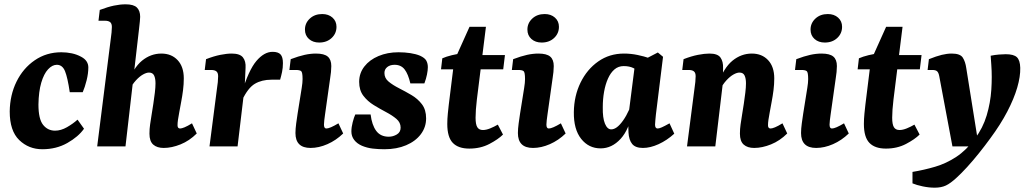

<svg xmlns="http://www.w3.org/2000/svg" viewBox="-20 -678 4760 889"><path d="M176 13Q113 13 69 -29.5Q25 -72 25 -162Q26 -238 56.5 -300Q87 -362 141 -399Q195 -436 264 -436Q289 -436 312.5 -431Q336 -426 356 -415Q373 -406 381 -393.5Q389 -381 389 -366Q389 -338 381 -306Q373 -274 363 -251H303Q293 -319 281 -348.5Q269 -378 243 -378Q222 -378 202.5 -357Q183 -336 171 -295Q159 -254 158 -194Q158 -127 179.5 -100Q201 -73 235 -73Q262 -73 290 -89Q318 -105 339 -124L369 -82Q343 -45 292 -16Q241 13 176 13Z M738 7Q707 7 689.5 -8.5Q672 -24 672 -59Q672 -81 675 -101.5Q678 -122 682 -147Q686 -171 690 -197.5Q694 -224 697 -249Q700 -274 700 -292Q700 -315 693.5 -328.5Q687 -342 670 -342Q658 -342 642 -333Q626 -324 609 -305.5Q592 -287 578 -259L568 -285Q597 -364 637.5 -397Q678 -430 727 -430Q774 -430 802.5 -399.5Q831 -369 831 -315Q831 -288 827.5 -260.5Q824 -233 819 -207Q814 -181 810 -158Q806 -137 804 -123Q802 -109 802 -98Q802 -83 814 -83Q821 -83 834.5 -88.5Q848 -94 869 -107L891 -60Q857 -26 816 -9.5Q775 7 738 7ZM430 0 493 -499Q495 -510 496.5 -527.5Q498 -545 498 -553Q498 -569 490 -575.5Q482 -582 466 -582H436L442 -632Q479 -646 507.5 -652Q536 -658 562 -658Q599 -658 614 -643Q629 -628 629 -600Q629 -592 627.5 -578.5Q626 -565 624 -546L561 0Z M950 0 985 -271Q987 -282 988.5 -297.5Q990 -313 990 -325Q990 -341 982 -347.5Q974 -354 958 -354H928L934 -404Q970 -418 1000 -424Q1030 -430 1053 -430Q1091 -430 1105 -412Q1119 -394 1117 -364L1113 -277L1080 0ZM1099 -247Q1131 -353 1167 -395.5Q1203 -438 1242 -438Q1268 -438 1279 -426Q1290 -414 1290 -386Q1290 -364 1286 -345Q1282 -326 1277 -309H1237Q1192 -309 1160 -290Q1128 -271 1101 -214Z M1418 7Q1348 7 1348 -62Q1348 -81 1351.5 -107Q1355 -133 1358 -152L1377 -271Q1379 -286 1380 -293.5Q1381 -301 1381 -312Q1381 -344 1374 -349Q1367 -354 1350 -354H1320L1326 -404Q1363 -418 1390.5 -424Q1418 -430 1443 -430Q1481 -430 1497.5 -416Q1514 -402 1514 -372Q1514 -360 1512.5 -344.5Q1511 -329 1509 -318L1485 -148Q1483 -134 1481.5 -121.5Q1480 -109 1480 -101Q1480 -83 1491 -83Q1499 -83 1513 -89Q1527 -95 1547 -107L1569 -60Q1536 -28 1496 -10.5Q1456 7 1418 7ZM1458 -481Q1429 -481 1410.5 -497.5Q1392 -514 1392 -541Q1392 -571 1414.5 -592Q1437 -613 1472 -613Q1501 -613 1519.5 -596.5Q1538 -580 1538 -554Q1538 -523 1515.5 -502Q1493 -481 1458 -481Z M1760 13Q1732 13 1706 10Q1680 7 1656 -3Q1633 -13 1620 -30Q1607 -47 1607 -69Q1607 -89 1613 -112Q1619 -135 1625 -148H1696Q1702 -99 1722 -72Q1742 -45 1780 -45Q1800 -45 1817.5 -55.5Q1835 -66 1835 -87Q1835 -111 1815.5 -127.5Q1796 -144 1767.5 -159Q1739 -174 1710.5 -191.5Q1682 -209 1662.5 -234.5Q1643 -260 1643 -299Q1643 -339 1667 -370Q1691 -401 1732.5 -418.5Q1774 -436 1825 -436Q1854 -436 1880 -432Q1906 -428 1925 -420Q1947 -410 1954 -397Q1961 -384 1961 -367Q1961 -353 1957 -333Q1953 -313 1945 -292H1880Q1870 -335 1853.5 -356.5Q1837 -378 1807 -378Q1786 -378 1773 -367.5Q1760 -357 1760 -340Q1760 -316 1779.5 -300Q1799 -284 1827.5 -269.5Q1856 -255 1885 -238Q1914 -221 1933.5 -195.5Q1953 -170 1953 -130Q1953 -89 1928.5 -56.5Q1904 -24 1860.5 -5.5Q1817 13 1760 13Z M2153 10Q2102 10 2076.5 -16.5Q2051 -43 2051 -104Q2051 -127 2053.5 -152Q2056 -177 2058 -194L2083 -396L2154 -554H2230L2188 -217Q2185 -193 2183.5 -171Q2182 -149 2182 -133Q2182 -102 2190 -89Q2198 -76 2216 -76Q2231 -76 2249.5 -83.5Q2268 -91 2285 -101L2309 -55Q2287 -33 2246 -11.5Q2205 10 2153 10ZM2022 -357 2028 -408Q2046 -416 2072.5 -422.5Q2099 -429 2127 -432L2171 -423H2318L2310 -357Z M2448 7Q2378 7 2378 -62Q2378 -81 2381.5 -107Q2385 -133 2388 -152L2407 -271Q2409 -286 2410 -293.5Q2411 -301 2411 -312Q2411 -344 2404 -349Q2397 -354 2380 -354H2350L2356 -404Q2393 -418 2420.5 -424Q2448 -430 2473 -430Q2511 -430 2527.5 -416Q2544 -402 2544 -372Q2544 -360 2542.5 -344.5Q2541 -329 2539 -318L2515 -148Q2513 -134 2511.5 -121.5Q2510 -109 2510 -101Q2510 -83 2521 -83Q2529 -83 2543 -89Q2557 -95 2577 -107L2599 -60Q2566 -28 2526 -10.5Q2486 7 2448 7ZM2488 -481Q2459 -481 2440.5 -497.5Q2422 -514 2422 -541Q2422 -571 2444.5 -592Q2467 -613 2502 -613Q2531 -613 2549.5 -596.5Q2568 -580 2568 -554Q2568 -523 2545.5 -502Q2523 -481 2488 -481Z M2761 9Q2706 9 2671 -35Q2636 -79 2637 -159Q2638 -234 2668 -295.5Q2698 -357 2750 -393.5Q2802 -430 2869 -430Q2901 -430 2932 -423.5Q2963 -417 2986 -409L2950 -340Q2931 -354 2912.5 -363Q2894 -372 2868 -372Q2843 -372 2825 -356.5Q2807 -341 2795 -314Q2783 -287 2777 -253Q2771 -219 2771 -182Q2770 -132 2781 -105.5Q2792 -79 2810 -79Q2823 -79 2836.5 -89Q2850 -99 2865 -120Q2880 -141 2894 -172L2909 -165Q2894 -79 2853.5 -35Q2813 9 2761 9ZM2957 7Q2922 7 2907 -11.5Q2892 -30 2890 -65Q2889 -78 2889 -100Q2889 -122 2889 -137L2920 -380L3026 -435L3050 -415L3017 -148Q3016 -136 3014.5 -122.5Q3013 -109 3013 -101Q3013 -83 3025 -83Q3032 -83 3044.5 -88.5Q3057 -94 3080 -107L3102 -59Q3068 -28 3029.5 -10.5Q2991 7 2957 7Z M3472 7Q3441 7 3423.5 -8.5Q3406 -24 3406 -59Q3406 -81 3409 -101.5Q3412 -122 3416 -147Q3420 -171 3424 -197.5Q3428 -224 3431 -249Q3434 -274 3434 -292Q3434 -315 3427.5 -328.5Q3421 -342 3404 -342Q3392 -342 3376 -333Q3360 -324 3343 -305.5Q3326 -287 3312 -259L3302 -285Q3331 -364 3371.5 -397Q3412 -430 3461 -430Q3508 -430 3536.5 -399.5Q3565 -369 3565 -315Q3565 -288 3561.5 -260.5Q3558 -233 3553 -207Q3548 -181 3544 -158Q3540 -137 3538 -123Q3536 -109 3536 -98Q3536 -83 3548 -83Q3555 -83 3568.5 -88.5Q3582 -94 3603 -107L3625 -60Q3591 -26 3550 -9.5Q3509 7 3472 7ZM3161 0 3196 -271Q3198 -282 3199.5 -298.5Q3201 -315 3201 -325Q3201 -341 3193 -347.5Q3185 -354 3169 -354H3139L3145 -404Q3181 -418 3211.5 -424Q3242 -430 3265 -430Q3303 -430 3316 -411.5Q3329 -393 3328 -363L3327 -294L3292 0Z M3759 7Q3689 7 3689 -62Q3689 -81 3692.5 -107Q3696 -133 3699 -152L3718 -271Q3720 -286 3721 -293.5Q3722 -301 3722 -312Q3722 -344 3715 -349Q3708 -354 3691 -354H3661L3667 -404Q3704 -418 3731.5 -424Q3759 -430 3784 -430Q3822 -430 3838.5 -416Q3855 -402 3855 -372Q3855 -360 3853.5 -344.5Q3852 -329 3850 -318L3826 -148Q3824 -134 3822.5 -121.5Q3821 -109 3821 -101Q3821 -83 3832 -83Q3840 -83 3854 -89Q3868 -95 3888 -107L3910 -60Q3877 -28 3837 -10.5Q3797 7 3759 7ZM3799 -481Q3770 -481 3751.5 -497.5Q3733 -514 3733 -541Q3733 -571 3755.5 -592Q3778 -613 3813 -613Q3842 -613 3860.5 -596.5Q3879 -580 3879 -554Q3879 -523 3856.5 -502Q3834 -481 3799 -481Z M4082 10Q4031 10 4005.5 -16.5Q3980 -43 3980 -104Q3980 -127 3982.5 -152Q3985 -177 3987 -194L4012 -396L4083 -554H4159L4117 -217Q4114 -193 4112.5 -171Q4111 -149 4111 -133Q4111 -102 4119 -89Q4127 -76 4145 -76Q4160 -76 4178.5 -83.5Q4197 -91 4214 -101L4238 -55Q4216 -33 4175 -11.5Q4134 10 4082 10ZM3951 -357 3957 -408Q3975 -416 4001.5 -422.5Q4028 -429 4056 -432L4100 -423H4247L4239 -357Z M4308 191Q4281 191 4252.5 185Q4224 179 4205 171V118Q4259 109 4310 94Q4361 79 4407.5 48.5Q4454 18 4494 -36Q4531 -85 4548.5 -143.5Q4566 -202 4570 -262.5Q4574 -323 4570 -377L4567 -420Q4587 -424 4605.5 -425.5Q4624 -427 4637 -427Q4674 -427 4688.5 -413Q4703 -399 4704 -364Q4705 -324 4690 -272.5Q4675 -221 4644 -161.5Q4613 -102 4565 -37Q4541 -4 4513 31Q4485 66 4458 95.5Q4431 125 4410 144Q4381 171 4359.5 181Q4338 191 4308 191ZM4390 0 4329 -325Q4326 -341 4319.5 -347.5Q4313 -354 4297 -354H4275L4281 -404Q4316 -418 4340.5 -424Q4365 -430 4387 -430Q4426 -430 4438 -411Q4450 -392 4454 -363L4512 0Z"/></svg>

Font: Yrsa
Style: Italic
Weight: 400
Italic angle: -7.10001°
Designer: Anna Giedrys (Yrsa+Rasa design), David Brezina (Yrsa art-direction, Rasa art-direction, design)
Foundry: Rosetta Type Foundry
Version: Version 2.004